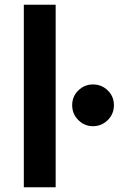

<svg xmlns="http://www.w3.org/2000/svg" viewBox="-20 -794 507 814"><path d="M81 -774H216V0H81ZM374 -436Q338 -436 312 -410.5Q286 -385 286 -348Q286 -311 312 -285Q338 -259 374 -259Q411 -259 437 -285Q463 -311 463 -348Q463 -385 437 -410.5Q411 -436 374 -436Z"/></svg>

Font: Nebula Sans Semibold
Style: Regular
Weight: 600
Designer: Paul D. Hunt for Adobe (as Source Sans)
Foundry: Nebula Entertainment & Broadcasting LLC
Version: Version 1.010